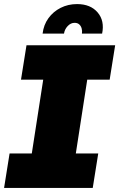

<svg xmlns="http://www.w3.org/2000/svg" viewBox="-29 -922 585 942"><path d="M-9 0 18 -169H127L183 -531H74L101 -700H536L509 -531H399L343 -169H453L426 0ZM180 -757Q185 -800 208.5 -832.5Q232 -865 268.5 -883.5Q305 -902 349 -902Q415 -902 450 -861Q485 -820 472 -757H373Q375 -771 371.5 -783Q368 -795 359.5 -802.5Q351 -810 337 -810Q318 -810 303 -794Q288 -778 285 -757Z"/></svg>

Font: MuseoModerno Thin Black
Style: Italic
Weight: 900
Italic angle: -9°
Version: Version 1.003